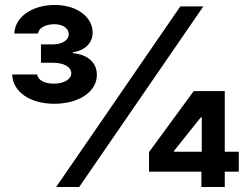

<svg xmlns="http://www.w3.org/2000/svg" viewBox="-20 -753 1005 773"><path d="M206 0H298.7L798.7 -727.3H706ZM29.1 -453.1C30.9 -385.7 97.7 -335.2 198.9 -335.2C296.9 -335.2 370 -383.5 370 -451.3C370 -499.3 335.9 -533 273.1 -539.1V-542.6C320.7 -549 353 -579.2 353 -621.4C353 -683.2 291.9 -733 200.6 -733C110.1 -733 40.1 -685.4 37.6 -617.9H133.2C134.9 -640.3 164.1 -655.5 198.2 -655.5C234.4 -655.5 256.7 -638.5 256.7 -615.1C256.7 -590.6 229.8 -574.2 191.4 -574.2H144.9V-500.4H191.4C239.3 -500.4 267 -482.6 267 -458.1C267 -432.9 236.5 -416.2 196.4 -416.2C159.8 -416.2 131.7 -430.8 130 -453.1ZM579.9 -61.8H790.8V0H884.9V-61.8H941.4V-142H884.9V-386.4H759.9L579.9 -140.6ZM680.4 -142V-145.2L788.4 -280.5H792.3V-142Z"/></svg>

Font: GiG Sans
Style: Bold
Weight: 700
Designer: Andreas Faust
Version: Version 1.100;FEAKit 1.0